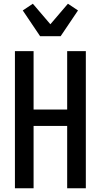

<svg xmlns="http://www.w3.org/2000/svg" viewBox="-20 -1009 540 1029"><path d="M60 0V-735H160V-422H340V-735H440V0H340V-334H160V0ZM195 -815 102 -953 156 -989 250 -879 344 -989 398 -953 305 -815Z"/></svg>

Font: Iosevka Semibold
Style: Regular
Weight: 600
Monospace: yes
Designer: Belleve Invis
Foundry: Belleve Invis
Version: Version 33.2.3; ttfautohint (v1.8.4)